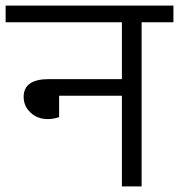

<svg xmlns="http://www.w3.org/2000/svg" viewBox="-40 -662 636 682"><path d="M576 -583H463V0H393V-322H170V-246Q150 -239 130 -239Q93 -239 68.5 -262Q44 -285 44 -318Q44 -381 134 -381H393V-583H-20V-642H576Z"/></svg>

Font: Martel Sans Light
Style: Regular
Weight: 300
Designer: Dan Reynolds and Mathieu Réguer
Foundry: Dan Reynolds and Mathieu Réguer
Version: Version 1.002; ttfautohint (v1.1) -l 5 -r 5 -G 72 -x 0 -D la